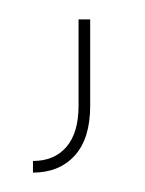

<svg xmlns="http://www.w3.org/2000/svg" viewBox="-20 -47 150 198"><path d="M73 -27V62Q73 96 57 113.5Q41 131 14 131V119Q36 119 48.5 104.5Q61 90 61 62V-27Z"/></svg>

Font: Hepta Slab Thin
Style: Regular
Weight: 250
Designer: Michael LaGattuta
Foundry: Michael LaGattuta
Version: Version 1.100; ttfautohint (v1.8) -l 8 -r 50 -G 200 -x 14 -D